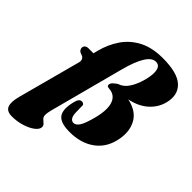

<svg xmlns="http://www.w3.org/2000/svg" viewBox="-268 -847 1177 1177"><g transform="rotate(45 320.5 -258.0)"><path d="M-9 78.5 101 -332.5Q107 -355.5 89 -370L63 -380.5Q48.5 -391.5 49 -406.5Q49 -418 57.8 -425.2Q66.5 -432.5 81 -432.5H124L131.5 -462Q150 -533.5 188.8 -590Q227.5 -646.5 290.8 -679.5Q354 -712.5 446.5 -712.5Q575.5 -712.5 625.2 -664Q675 -615.5 652.5 -533.5Q637.5 -477.5 591.5 -437.5Q545.5 -397.5 474.5 -383.5Q561.5 -365.5 593 -303.5Q624.5 -241.5 604 -158.5Q584.5 -77 520.2 -32.2Q456 12.5 362 12.5Q281.5 12.5 256.2 -22Q231 -56.5 250.5 -134.5Q259.5 -174 283 -174Q292 -174 298.5 -168.2Q305 -162.5 303 -150.5L304 -105.5Q304 -73 313.8 -58.2Q323.5 -43.5 339 -43.5Q358.5 -43.5 375.5 -68.8Q392.5 -94 411.5 -168.5Q432 -252.5 414 -298.8Q396 -345 342 -347.5Q322 -348.5 326.5 -368.5Q328 -376 335.8 -384Q343.5 -392 362.5 -405.5Q399 -416 424 -454Q449 -492 464 -550.5Q477.5 -606 469.2 -636.5Q461 -667 431.5 -667Q364.5 -667 316 -482.5L188.5 -0.5Q181.5 27 181.5 43Q181.5 60 191.5 69.8Q201.5 79.5 211.5 88Q221.5 96.5 221.5 109.5Q221.5 130 196 149.8Q170.5 169.5 129.8 182.2Q89 195 44 195Q-1 195 -12.8 166Q-24.5 137 -9 78.5Z"/></g></svg>

Font: Fraunces 144pt Soft Black
Style: Italic
Weight: 900
Italic angle: -16°
Version: Version 1.000;[b76b70a41]